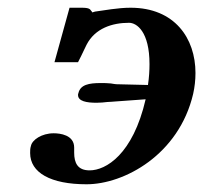

<svg xmlns="http://www.w3.org/2000/svg" viewBox="-20 -465 526 497"><path d="M357 -208C324 -65 254 -24 212 -24C181 -24 172 -43 172 -70V-80V-83C172 -116 135 -120 119 -120C88 -120 63 -103 60 -87C58 -81 58 -75 58 -69C58 -18 111 12 204 12C301 12 443 -64 480 -222C484 -240 486 -258 486 -276C486 -366 432 -445 318 -445C285 -445 249 -438 226 -435C223 -434 220 -433 218 -433C219 -434 217 -436 216 -437C213 -441 212 -445 191 -445H160L121 -304H182C194 -327 203 -348 204 -349C226 -392 271 -406 314 -406C334 -406 367 -383 367 -299C367 -283 366 -265 363 -245L281 -247C281 -247 271 -248 267 -249C259 -250 249 -250 240 -250C211 -250 188 -246 183 -224C182 -222 182 -221 182 -219C182 -203 204 -199 230 -199C240 -199 250 -200 258 -201C263 -201 274 -202 274 -202Z"/></svg>

Font: Linux Libertine O
Style: Bold Italic
Weight: 700
Italic angle: -11.5°
Designer: Philipp H. Poll
Foundry: Philipp H. Poll
Version: Version 4.1.0